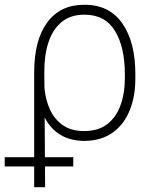

<svg xmlns="http://www.w3.org/2000/svg" viewBox="-88 -573 614 796"><path d="M53.7 203.1V-272.9Q53.7 -407.2 108.2 -480.5Q162.6 -553.7 261.7 -553.2Q365.2 -553.7 419.4 -475.6Q473.6 -397.5 473.1 -264.2V-250.5Q473.6 -172.9 449.2 -114Q424.8 -55.2 377.7 -22.2Q330.6 10.7 261.2 11.2Q203.1 10.7 162.1 -14.2Q121.1 -39.1 97.2 -85.9L99.1 203.1ZM96.2 -209.5Q100.6 -158.7 119.6 -117.9Q138.7 -77.1 173.8 -53.2Q209 -29.3 260.7 -29.8Q318.4 -29.3 355.7 -57.6Q393.1 -85.9 411.4 -136Q429.7 -186 429.7 -250.5V-264.2Q429.7 -377.4 388.7 -444.8Q347.7 -512.2 261.7 -512.2Q204.6 -512.2 167.5 -481.7Q130.4 -451.2 112.8 -397.2Q95.2 -343.3 95.7 -273.4ZM-68.4 117.2V78.6H215.8V117.2Z"/></svg>

Font: Inter Display Extra Light
Style: Regular
Weight: 200
Designer: Rasmus Andersson
Foundry: rsms
Version: Version 4.000;git-4fc901f